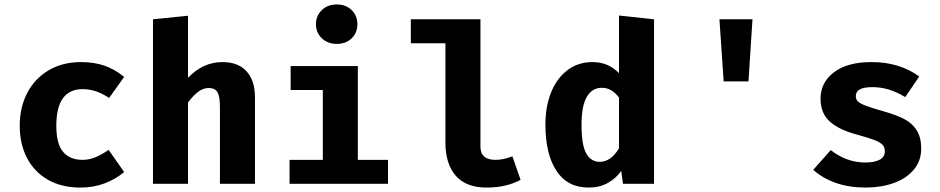

<svg xmlns="http://www.w3.org/2000/svg" viewBox="-20 -829 4240 866"><path d="M470 -153 540 -53Q502 -21 452 -2Q402 17 343 17Q258 17 196.5 -18Q135 -53 102 -116Q69 -179 69 -262Q69 -345 103 -410Q137 -475 199.5 -512Q262 -549 346 -549Q405 -549 452 -532.5Q499 -516 540 -482L472 -387Q414 -427 353 -427Q234 -427 234 -262Q234 -179 265 -143.5Q296 -108 352 -108Q382 -108 410 -119.5Q438 -131 470 -153Z M828 -478Q895 -549 984 -549Q1054 -549 1092 -507.5Q1130 -466 1130 -390V0H972V-346Q972 -394 961 -413Q950 -432 921 -432Q897 -432 874.5 -415.5Q852 -399 828 -367V0H670V-742L828 -758Z M1592 -720Q1592 -681 1566 -656Q1540 -631 1499 -631Q1458 -631 1431.5 -656.5Q1405 -682 1405 -720Q1405 -758 1431.5 -783.5Q1458 -809 1499 -809Q1540 -809 1566 -783.5Q1592 -758 1592 -720ZM1594 -108H1730V0H1286V-108H1436V-423H1291V-531H1594Z M2147 -167Q2147 -108 2215 -108Q2252 -108 2291 -124L2328 -18Q2264 17 2175 17Q2082 17 2035.5 -36.5Q1989 -90 1989 -187V-634H1833V-742H2147Z M2930 -742V0H2790L2782 -58Q2758 -24 2721 -3.5Q2684 17 2635 17Q2539 17 2489.5 -59Q2440 -135 2440 -267Q2440 -349 2466 -413Q2492 -477 2540 -513Q2588 -549 2652 -549Q2724 -549 2772 -499V-759ZM2603 -266Q2603 -174 2624.5 -136.5Q2646 -99 2685 -99Q2735 -99 2772 -160V-389Q2755 -411 2736.5 -422Q2718 -433 2694 -433Q2651 -433 2627 -392.5Q2603 -352 2603 -266Z M3225 -742H3374L3356 -462H3244Z M3971 -146Q3971 -164 3961.5 -175Q3952 -186 3926 -196.5Q3900 -207 3845 -222Q3765 -243 3723 -280.5Q3681 -318 3681 -384Q3681 -457 3741.5 -503Q3802 -549 3911 -549Q4037 -549 4126 -484L4063 -391Q3990 -436 3916 -436Q3877 -436 3858.5 -426Q3840 -416 3840 -395Q3840 -381 3849.5 -371.5Q3859 -362 3885.5 -352Q3912 -342 3965 -327Q4022 -311 4058.5 -292Q4095 -273 4115 -241Q4135 -209 4135 -159Q4135 -103 4101 -63Q4067 -23 4010 -3Q3953 17 3884 17Q3810 17 3750 -4Q3690 -25 3648 -63L3727 -152Q3799 -96 3883 -96Q3924 -96 3947.5 -108.5Q3971 -121 3971 -146Z"/></svg>

Font: Fira Mono
Style: Bold
Weight: 700
Monospace: yes
Designer: Carrois Corporate & Edenspiekermann AG
Foundry: Carrois Corporate GbR & Edenspiekermann AG
Version: Version 3.206